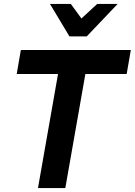

<svg xmlns="http://www.w3.org/2000/svg" viewBox="-20 -956 685 976"><path d="M414 -580H624L645 -702H86L65 -580H275L173 0H312ZM474 -936 394 -862 340 -936H234L333 -771H421L578 -936Z"/></svg>

Font: Geom SemiBold
Style: Bold Italic
Weight: 600
Italic angle: -10°
Version: Version 1.102